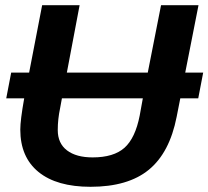

<svg xmlns="http://www.w3.org/2000/svg" viewBox="-20 -708 801 738"><path d="M23 -429H92L142 -688H286L237 -429H548L599 -688H743L692 -429H761L742 -330H673L659 -259Q632 -121 552 -55.5Q472 10 328 10Q198 10 128 -47Q58 -104 58 -210Q58 -246 73 -330H4ZM336 -103Q417 -103 458.5 -140Q500 -177 517 -264L529 -330H218L211 -292Q202 -250 202 -208Q202 -157 237.5 -130Q273 -103 336 -103Z"/></svg>

Font: Libra Sans Modern
Style: Bold Italic
Weight: 700
Italic angle: -12°
Foundry: Stefan Peev, Context Ltd
Version: Version 1.000